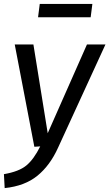

<svg xmlns="http://www.w3.org/2000/svg" viewBox="-29 -756 563 989"><path d="M514.2 -526.9 270 4.9Q229 95.7 164.1 148.9Q99.1 202.1 -4.9 212.9L-8.8 141.1Q68.4 127.9 106.7 96.4Q145 64.9 178.2 -2L147.9 0L46.9 -526.9H143.1L216.8 -69.8L418.9 -526.9ZM167 -667 175.8 -735.8H446.8L438 -667Z"/></svg>

Font: FiraSans-Italic
Style: Italic
Weight: 400
Italic angle: -8°
Designer: Carrois Corporate & Edenspiekermann AG
Foundry: Carrois Corporate GbR & Edenspiekermann AG
Version: Version 3.106;PS 003.106;hotconv 1.0.70;makeotf.lib2.5.58329